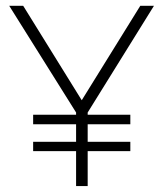

<svg xmlns="http://www.w3.org/2000/svg" viewBox="-20 -626 550 646"><path d="M236 0V-247.5L11 -606.5H58L263.5 -275H246.5L452 -606.5H498L275 -247.5V0ZM91.5 -117.5V-149H418.5V-117.5ZM91.5 -208V-240H418.5V-208Z"/></svg>

Font: Karla ExtraLight
Style: Regular
Weight: 250
Designer: Jonathan Pinhorn
Version: Version 2.004;gftools[0.9.33]